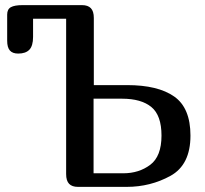

<svg xmlns="http://www.w3.org/2000/svg" viewBox="-20 -729 798 749"><path d="M51 -520Q29 -520 18.5 -532Q8 -544 8 -570V-672Q8 -693 22.5 -701Q37 -709 68 -709H300Q323 -709 334.5 -697Q346 -685 346 -659V-397H476Q596 -397 659.5 -352.5Q723 -308 723 -200Q723 -86 645 -43Q567 0 474 0H284Q261 0 249.5 -12Q238 -24 238 -50V-656H109V-585Q109 -550 94.5 -535Q80 -520 51 -520ZM345 -53H461Q522 -53 566 -86Q610 -119 610 -200Q610 -279 570.5 -311.5Q531 -344 456 -344H345Z"/></svg>

Font: Marmelad for Arash.Academy
Style: Regular
Weight: 400
Designer: Manvel Shmavonyan
Foundry: Cyreal
Version: Version 1.110;Glyphs 3.2 (3202)